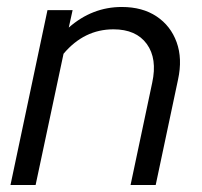

<svg xmlns="http://www.w3.org/2000/svg" viewBox="-20 -530 579 550"><path d="M10 0 116 -501H188L177 -451Q244 -510 329 -510Q388 -510 428.5 -483Q469 -456 486 -409Q503 -362 490 -302L426 0H354L416 -293Q431 -362 400.5 -404Q370 -446 305 -446Q221 -446 162 -376L82 0Z"/></svg>

Font: Red Hat Display VF
Style: Italic
Weight: 300
Italic angle: -12°
Designer: Pentagram, MCKL
Foundry: Pentagram, MCKL
Version: Version 1.010